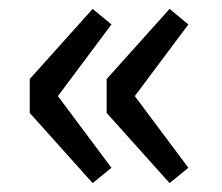

<svg xmlns="http://www.w3.org/2000/svg" viewBox="-20 -474 497 429"><path d="M187 -64.9 46.4 -221.7V-297.4L187 -454.1L229 -419.4L109.4 -259.3L229 -99.1ZM358.9 -64.9 218.3 -221.7V-297.4L358.9 -454.1L400.9 -419.4L281.2 -259.3L400.9 -99.1Z"/></svg>

Font: Akatab SemiBold
Style: Regular
Weight: 600
Designer: SIL Global
Foundry: SIL Global
Version: Version 4.100